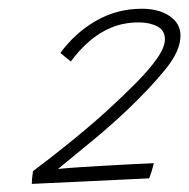

<svg xmlns="http://www.w3.org/2000/svg" viewBox="-20 -676 443 450"><path d="M340.5 -293.5Q340 -290.5 338.5 -285.5Q337 -280.5 335.5 -275Q334 -269.5 332.2 -265Q330.5 -260.5 329.5 -258L54.5 -245Q54.5 -250 55 -255.5Q55.5 -261 56.2 -266.2Q57 -271.5 57.5 -275Q99 -306 143.2 -341.8Q187.5 -377.5 227.5 -413.5Q266.5 -449 298 -480.8Q329.5 -512.5 348 -538.8Q366.5 -565 366.5 -584Q366.5 -605 348.5 -614.2Q330.5 -623.5 305.5 -623.5Q271 -623.5 242 -611.8Q213 -600 189.2 -579.2Q165.5 -558.5 146 -532Q143.5 -534 139 -537.5Q134.5 -541 129.8 -545Q125 -549 121.5 -552Q156.5 -599.5 205.5 -627.5Q254.5 -655.5 312.5 -655.5Q352.5 -655.5 377.8 -638.2Q403 -621 403 -592.5Q403 -556.5 367.2 -512.8Q331.5 -469 279 -419Q241 -383 198.5 -347.8Q156 -312.5 116 -280Q129 -281.5 158.2 -283.5Q187.5 -285.5 223 -287.5Q258.5 -289.5 290.5 -291.2Q322.5 -293 340.5 -293.5Z"/></svg>

Font: Grandstander Thin Thin
Style: Italic
Weight: 250
Italic angle: -15°
Version: Version 1.200